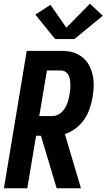

<svg xmlns="http://www.w3.org/2000/svg" viewBox="-20 -1007 570 1027"><path d="M1 0 123 -735H305Q329 -735 351 -731.5Q373 -728 392.5 -718.5Q412 -709 428 -694.5Q444 -680 454.5 -661.5Q465 -643 471.5 -622Q478 -601 480 -578.5Q482 -556 480.5 -533Q479 -510 475 -487Q470 -456 459.5 -425.5Q449 -395 430.5 -368Q412 -341 385 -320.5Q358 -300 327 -290L413 0H283L199 -281H173L126 0ZM190 -386H259Q272 -386 285 -391Q298 -396 308.5 -405.5Q319 -415 326.5 -427Q334 -439 339 -452Q344 -465 347 -478Q350 -491 352 -504Q355 -517 356 -530.5Q357 -544 356.5 -557Q356 -570 354 -582.5Q352 -595 346 -606Q340 -617 329.5 -623.5Q319 -630 305 -630H231ZM378 -798H275L169 -929L250 -981L335 -859L461 -987L530 -923Z"/></svg>

Font: Iosevka SS04 Extrabold Oblique
Style: Regular
Weight: 800
Italic angle: -9°
Monospace: yes
Designer: Belleve Invis
Foundry: Belleve Invis
Version: Version 19.0.0; ttfautohint (v1.8.4)